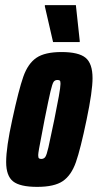

<svg xmlns="http://www.w3.org/2000/svg" viewBox="-20 -721 381 749"><path d="M4 -89Q4 -146 28 -255Q53 -371 71 -422Q89 -473 122 -495.5Q155 -518 220 -518Q287 -518 314 -495.5Q341 -473 341 -416Q341 -365 318 -255Q294 -139 276 -88Q258 -37 225 -14.5Q192 8 125 8Q58 8 31 -13.5Q4 -35 4 -89ZM192 -255Q203 -309 209.5 -345.5Q216 -382 216 -394Q216 -404 213.5 -406.5Q211 -409 204 -409Q194 -409 189 -401.5Q184 -394 177 -364.5Q170 -335 154 -255L143 -197Q129 -127 129 -116Q129 -106 132 -103.5Q135 -101 141 -101Q151 -101 156.5 -108.5Q162 -116 169 -146.5Q176 -177 192 -255ZM187 -557 155 -696V-701H276L291 -562V-557Z"/></svg>

Font: Saira Ultra Condensed Black
Style: Italic
Weight: 900
Width: 1
Italic angle: -12°
Designer: Hector Gatti with collaboration of the Omnibus-Type team
Foundry: Omnibus-Type
Version: Version 1.001; ttfautohint (v1.8)